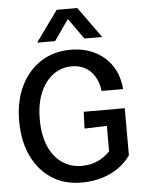

<svg xmlns="http://www.w3.org/2000/svg" viewBox="-62 -980 773 1040"><g transform="rotate(-5 325.0 -460.0)"><path d="M339 12Q246 12 177 -33Q108 -78 69.5 -159Q31 -240 31 -349Q31 -457 70 -538Q109 -619 179 -664.5Q249 -710 342 -710Q414 -710 471.5 -682Q529 -654 565 -601Q601 -548 607 -473H490Q482 -540 442.5 -580Q403 -620 340 -620Q284 -620 239.5 -587.5Q195 -555 169 -494.5Q143 -434 143 -349Q143 -262 169.5 -201.5Q196 -141 242.5 -109.5Q289 -78 347 -78Q398 -78 437 -96.5Q476 -115 502 -144V-282L380 -278L384 -369H607V-113Q566 -54 496.5 -21Q427 12 339 12ZM165 -764 286 -932H398L519 -764H422L342 -877L263 -764Z"/></g></svg>

Font: Azeret Mono Thin
Style: Regular
Weight: 400
Version: Version 1.002